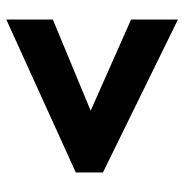

<svg xmlns="http://www.w3.org/2000/svg" viewBox="-8 -658 571 594"><g transform="rotate(90 277.0 -361.5)"><path d="M41 -240V-96L514 -311V-395L41 -627V-482L323 -357Z"/></g></svg>

Font: Noto Sans Arabic SemCond Blk
Style: Regular
Weight: 900
Width: 4
Designer: Monotype Design Team, Nadine Chahine, Nizar Qandah and Khaled Hosny
Foundry: Monotype Imaging Inc.
Version: Version 2.012